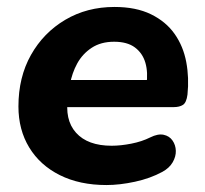

<svg xmlns="http://www.w3.org/2000/svg" viewBox="-20 -521 589 552"><path d="M286 11Q209 11 152 -17.5Q95 -46 64 -97Q33 -148 33 -215Q33 -299 69 -363Q105 -427 167.5 -464Q230 -501 309 -501Q371 -501 414 -480Q457 -459 482 -423.5Q507 -388 515.5 -342.5Q524 -297 519 -249Q516 -226 506 -219.5Q496 -213 479 -213H155L166 -291H417L401 -277Q406 -313 398 -340.5Q390 -368 368 -384.5Q346 -401 308 -401Q270 -401 243.5 -383.5Q217 -366 202 -338.5Q187 -311 181 -278L176 -243Q165 -177 198.5 -139.5Q232 -102 301 -102Q327 -102 357.5 -108Q388 -114 412 -126Q434 -137 450.5 -133.5Q467 -130 476 -117Q485 -104 485.5 -87.5Q486 -71 476.5 -54.5Q467 -38 447 -27Q412 -8 368 1.5Q324 11 286 11Z"/></svg>

Font: Nunito ExtraLight ExtraBold
Style: Italic
Weight: 800
Italic angle: -9°
Version: Version 3.602